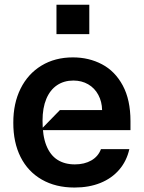

<svg xmlns="http://www.w3.org/2000/svg" viewBox="-20 -801 622 831"><path d="M302.6 10.7Q220.9 10.7 160.9 -23.8Q100.9 -58.2 69.1 -121.4Q37.3 -184.7 37.6 -269.9Q37.3 -353.3 69.1 -417.4Q100.9 -481.5 159.4 -517Q218 -552.6 295.5 -552.6Q365.1 -552.6 421.5 -522.7Q478 -492.9 511.4 -430.9Q544.7 -369 544.7 -277V-237.9H154.8L239.3 -324.6H421.9Q421.2 -361.2 405.5 -390.4Q389.9 -419.7 361.7 -436.1Q333.5 -452.4 297.6 -452.4Q257.1 -452.4 226.9 -432.2Q196.7 -411.9 180.4 -372.9Q164.1 -333.8 164.1 -279.1Q163.7 -213.4 180.6 -171.3Q197.4 -129.3 228.7 -109.4Q259.9 -89.5 304 -89.5Q345.5 -89.5 375.4 -106.7Q405.2 -123.9 416.9 -155.5H539.8Q528.1 -103.7 495.9 -66.4Q463.8 -29.1 414.6 -9.2Q365.4 10.7 302.6 10.7ZM224.4 -653.4V-780.5H366.5V-653.4Z"/></svg>

Font: Riot Sans
Style: Regular
Weight: 400
Designer: Rasmus Andersson
Foundry: rsms
Version: Version 3.005